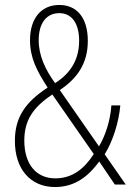

<svg xmlns="http://www.w3.org/2000/svg" viewBox="-20 -744 535 774"><path d="M219 -724C147 -724 101 -671 101 -582C101 -511 128 -459 172 -391C82 -332 40 -271 40 -176C40 -63 102 10 202 10C283 10 338 -35 380 -93L443 0H487L402 -122C435 -175 459 -251 465 -319H429C425 -258 404 -195 379 -154L221 -381C292 -428 334 -489 334 -579C334 -675 288 -724 219 -724ZM219 -691C270 -691 299 -649 299 -580C299 -509 269 -451 202 -409C163 -463 136 -519 136 -582C136 -649 166 -691 219 -691ZM191 -363 358 -123C320 -64 272 -25 203 -25C126 -25 78 -82 78 -177C78 -257 111 -310 191 -363Z"/></svg>

Font: Noto Sans Hebrew Condensed ExtraLight
Style: Regular
Weight: 200
Width: 3
Designer: Monotype Design Team
Foundry: Monotype Imaging Inc.
Version: Version 2.004